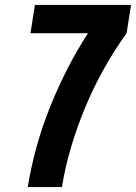

<svg xmlns="http://www.w3.org/2000/svg" viewBox="-20 -755 549 775"><path d="M92 0Q105 -80 127 -160Q149 -240 180 -318Q211 -396 249.5 -472Q288 -548 335 -621H103L121 -735H509L491 -621Q440 -550 398 -474.5Q356 -399 323.5 -320.5Q291 -242 267 -161.5Q243 -81 230 0Z"/></svg>

Font: Iosevka SS18 Heavy
Style: Italic
Weight: 900
Italic angle: -9°
Monospace: yes
Designer: Belleve Invis
Foundry: Belleve Invis
Version: Version 25.1.1; ttfautohint (v1.8.4)